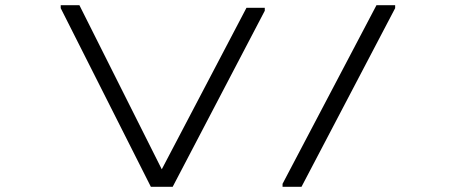

<svg xmlns="http://www.w3.org/2000/svg" viewBox="-20 -720 1758 740"><path d="M1142 0 1503 -688.5V-700H1431L1069 -11.5V0ZM214 -688.5 561.5 0H645.5L1000.5 -678.5V-690H930L603.5 -67.5L286 -700H214Z"/></svg>

Font: Melete Light
Style: Regular
Weight: 300
Width: 6
Designer: Sora Sagano
Foundry: DOT COLON
Version: Version 0.200;FEAKit 1.0